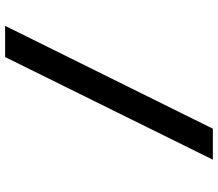

<svg xmlns="http://www.w3.org/2000/svg" viewBox="-72 -668 872 769"><g transform="rotate(90 364.5 -284.0)"><path d="M209 132 620 -700H496L84 132Z"/></g></svg>

Font: Lexend Peta
Style: Regular
Weight: 400
Designer: Bonnie Shaver-Troup, Thomas Jockin
Foundry: Lexend
Version: Version 1.007